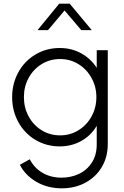

<svg xmlns="http://www.w3.org/2000/svg" viewBox="-20 -804 673 1044"><path d="M88 92 142 62Q165 108 210 135Q255 162 315 162Q366 162 409.5 141.5Q453 121 479.5 80Q506 39 506 -20V-120Q475 -67 422 -37.5Q369 -8 305 -8Q232 -8 172.5 -43.5Q113 -79 79.5 -140.5Q46 -202 46 -276Q46 -349 79.5 -410.5Q113 -472 172.5 -507.5Q232 -543 305 -543Q369 -543 421.5 -514Q474 -485 506 -435V-531H566V-20Q566 49 534 103.5Q502 158 445 189Q388 220 316 220Q238 220 177.5 184.5Q117 149 88 92ZM307 -68Q362 -68 407 -96Q452 -124 478 -171.5Q504 -219 504 -276Q504 -332 478 -379.5Q452 -427 407 -455Q362 -483 307 -483Q251 -483 206 -455Q161 -427 135.5 -380Q110 -333 110 -276Q110 -219 135.5 -171.5Q161 -124 206 -96Q251 -68 307 -68ZM302 -784H359L479 -640H422L331 -747L241 -640H184Z"/></svg>

Font: BLUETTI 2.0 Extralight
Style: Roman
Weight: 200
Designer: Stijn de Vries
Foundry: tokotype
Version: Version 2.005;October 31, 2023;FontCreator 14.0.0.2814 64-bi